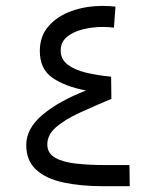

<svg xmlns="http://www.w3.org/2000/svg" viewBox="-20 -644 529 664"><path d="M365.2 -302.2Q306.2 -277.3 255.6 -254.2Q205.1 -231 174.3 -204.6Q143.6 -178.2 143.6 -144.5Q143.6 -113.3 171.9 -97.9Q200.2 -82.5 245.4 -77.9Q290.5 -73.2 341.3 -73.2H427.7L428.7 0H337.9Q259.8 0 199.5 -12.9Q139.2 -25.9 105 -57.1Q70.8 -88.4 70.8 -142.6Q70.8 -199.7 127.4 -247.3Q184.1 -294.9 277.8 -331.1Q206.5 -344.2 162.1 -374.5Q117.7 -404.8 117.7 -467.8Q117.7 -518.6 147.7 -553.2Q177.7 -587.9 227.1 -605.7Q276.4 -623.5 334.5 -623.5Q356.9 -623.5 379.4 -621.1L374 -548.3Q355.5 -550.8 336.4 -550.8Q298.8 -550.8 265.4 -542.2Q231.9 -533.7 210.9 -515.9Q189.9 -498 189.9 -469.2Q189.9 -439 213.9 -420.7Q237.8 -402.3 277.3 -392.8Q316.9 -383.3 364.3 -378.9Z"/></svg>

Font: Vazir Light UI
Style: Light-UI
Weight: 300
Designer: Saber Rastikerdar
Foundry: Saber Rastikerdar
Version: Version 30.0.0